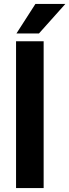

<svg xmlns="http://www.w3.org/2000/svg" viewBox="-20 -961 354 981"><path d="M203 0V-750H62V0ZM161 -941 64 -790H179L314 -941Z"/></svg>

Font: Asimov
Style: Regular
Weight: 500
Designer: Google
Version: Version 2.000980; 2014